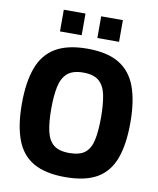

<svg xmlns="http://www.w3.org/2000/svg" viewBox="-95 -951 856 1037"><g transform="rotate(10 332.5 -432.5)"><path d="M333 12Q224 12 158.5 -26Q93 -64 64 -142Q35 -220 35 -338Q35 -457 64 -535.5Q93 -614 158.5 -653Q224 -692 333 -692Q442 -692 507 -653Q572 -614 601 -535.5Q630 -457 630 -338Q630 -218 601 -140.5Q572 -63 507.5 -25.5Q443 12 333 12ZM333 -120Q391 -120 420 -144Q449 -168 459 -217Q469 -266 469 -338Q469 -410 459 -460Q449 -510 420 -535.5Q391 -561 333 -561Q276 -561 246.5 -535.5Q217 -510 206.5 -460.5Q196 -411 196 -338Q196 -267 206.5 -218Q217 -169 246 -144.5Q275 -120 333 -120ZM375 -758V-877H494V-758ZM170 -758V-877H289V-758Z"/></g></svg>

Font: Cairo ExtraBold
Style: Regular
Weight: 800
Designer: Mohamed Gaber, Accademia di Belle Arti di Urbino
Foundry: Kief Type Foundry, Accademia di Belle Arti di Urbino
Version: Version 3.117